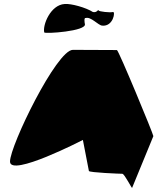

<svg xmlns="http://www.w3.org/2000/svg" viewBox="-20 -952 813 959"><path d="M30 -145C30 -65 394 -253 394 -253L424 -98C425 -90 580 -84 591 -84C602 -84 640 -6 640 -14L746 -272C746 -282 572 -702 564 -702C564 -702 425 -703 344 -703C263 -703 30 -225 30 -145ZM201 -790C204 -782 414 -796 404 -832C402 -840 399 -865 408 -862C434 -870 470 -826 490 -824C546 -818 558 -896 544 -892C530 -888 474 -894 472 -900C470 -908 466 -887 444 -892C410 -914 335 -935 303 -932C232 -928 192 -826 201 -790Z"/></svg>

Font: Ampere
Style: Regular
Weight: 400
Version: Version 1